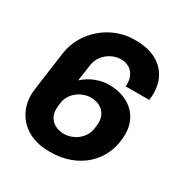

<svg xmlns="http://www.w3.org/2000/svg" viewBox="-163 -829 938 972"><g transform="rotate(30 306.0 -343.0)"><path d="M339 -576C395 -576 427 -535 427 -486C427 -480 427 -475 426 -469H564C566 -483 567 -496 567 -508C567 -629 479 -696 360 -696H346C210 -696 86 -591 67 -455C34 -218 33 -210 33 -194C33 -70 125 10 250 10H264C421 10 546 -94 546 -258C546 -368 463 -434 351 -434C301 -434 245 -414 203 -375L217 -472C225 -531 280 -576 339 -576ZM397 -208C391 -147 332 -104 275 -104C219 -104 179 -139 179 -192C179 -197 179 -202 182 -228C188 -289 247 -332 304 -332C360 -332 400 -296 400 -244C400 -239 400 -233 397 -208Z"/></g></svg>

Font: Chivo
Style: Bold Italic
Weight: 700
Italic angle: -8°
Designer: Hector Gatti
Foundry: Omnibus-Type
Version: Version 1.003;PS 001.003;hotconv 1.0.70;makeotf.lib2.5.58329